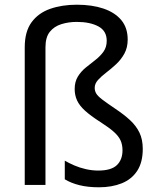

<svg xmlns="http://www.w3.org/2000/svg" viewBox="-20 -785 671 815"><path d="M522 -617Q522 -583 508 -557.5Q494 -532 473 -512.5Q452 -493 431 -477Q410 -461 396 -445.5Q382 -430 382 -412Q382 -399 388.5 -388Q395 -377 414 -362.5Q433 -348 470 -323Q506 -299 532 -275Q558 -251 572 -222Q586 -193 586 -153Q586 -96 562.5 -60Q539 -24 497 -7Q455 10 400 10Q353 10 317 1Q281 -8 255 -24V-103Q272 -93 295 -83Q318 -73 344.5 -67Q371 -61 397 -61Q452 -61 476 -84Q500 -107 500 -147Q500 -171 491.5 -189.5Q483 -208 462.5 -226Q442 -244 406 -267Q364 -294 340.5 -315.5Q317 -337 307 -359Q297 -381 297 -407Q297 -438 310.5 -460Q324 -482 344.5 -498.5Q365 -515 385.5 -531Q406 -547 419.5 -566Q433 -585 433 -612Q433 -654 397.5 -673Q362 -692 306 -692Q271 -692 240.5 -682.5Q210 -673 191.5 -650Q173 -627 173 -584V0H85V-584Q85 -651 114 -690.5Q143 -730 193 -747.5Q243 -765 306 -765Q371 -765 419.5 -748.5Q468 -732 495 -699.5Q522 -667 522 -617Z"/></svg>

Font: Noto Sans Tamil
Style: Regular
Weight: 400
Designer: Jelle Bosma - Monotype Design Team
Foundry: Monotype Imaging Inc.
Version: Version 2.003